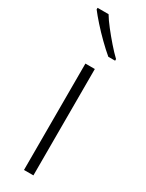

<svg xmlns="http://www.w3.org/2000/svg" viewBox="-204 -798 632 830"><g transform="rotate(30 112.0 -383.0)"><path d="M135 0H88V-531H135ZM68 -766Q81 -744 103 -716Q125 -688 148.5 -661Q172 -634 193 -614V-606H159Q134 -627 106 -654.5Q78 -682 53.5 -709.5Q29 -737 13 -758V-766Z"/></g></svg>

Font: Noto Sans Thaana ExtraLight
Style: Regular
Weight: 200
Designer: David Williams
Foundry: Google Inc.
Version: Version 3.001; ttfautohint (v1.8.4.7-5d5b)